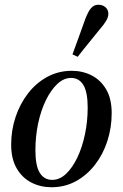

<svg xmlns="http://www.w3.org/2000/svg" viewBox="-20 -774 516 808"><path d="M197 14Q151 14 112.5 -5.5Q74 -25 50.5 -65Q27 -105 27 -165Q27 -226 45.5 -281.5Q64 -337 98 -381Q132 -425 179 -450.5Q226 -476 282 -476Q328 -476 366 -456.5Q404 -437 427 -397.5Q450 -358 450 -298Q450 -237 432 -181Q414 -125 380 -81Q346 -37 299.5 -11.5Q253 14 197 14ZM200 -17Q231 -17 258 -42.5Q285 -68 305.5 -111Q326 -154 337.5 -208.5Q349 -263 349 -321Q349 -386 331 -416Q313 -446 279 -446Q248 -446 221 -420.5Q194 -395 173 -352Q152 -309 140.5 -254.5Q129 -200 129 -142Q129 -76 147.5 -46.5Q166 -17 200 -17ZM285 -545Q299 -584 313 -622Q327 -660 340 -697Q346 -712 353 -725Q360 -738 370 -746Q380 -754 394 -754Q412 -754 424 -743.5Q436 -733 436 -716Q436 -702 426.5 -686Q417 -670 401 -652Q378 -623 354 -594Q330 -565 307 -535Z"/></svg>

Font: Source Serif 4 48pt SemiBold
Style: Italic
Weight: 600
Italic angle: -12°
Designer: Frank Grießhammer
Foundry: Adobe Systems Incorporated
Version: Version 4.004;hotconv 1.0.116;makeotfexe 2.5.65601